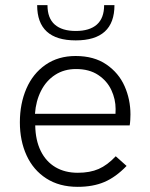

<svg xmlns="http://www.w3.org/2000/svg" viewBox="-20 -717 580 744"><path d="M57 -243Q57 -315 82.2 -373.5Q107.5 -432 156.5 -466Q205.5 -500 273 -500Q344.5 -500 392.2 -467.2Q440 -434.5 462.8 -383Q485.5 -331.5 485.5 -273.5Q485.5 -265 484.8 -252Q484 -239 482.5 -231H116.5Q117.5 -173.5 137.8 -132.2Q158 -91 194.8 -69.2Q231.5 -47.5 281.5 -47.5Q328.5 -47.5 362.2 -62.2Q396 -77 428.5 -111.5L470.5 -74Q428.5 -30.5 384.5 -11.8Q340.5 7 281 7Q210 7 159.5 -25.5Q109 -58 83 -114.8Q57 -171.5 57 -243ZM427.5 -276Q428 -282 428 -294.5Q428 -332.5 411.5 -368Q395 -403.5 360.5 -426.5Q326 -449.5 274.5 -449.5Q228.5 -449.5 193.8 -427Q159 -404.5 139 -365Q119 -325.5 115.5 -276ZM124 -697H164Q164 -646.5 192.2 -621.8Q220.5 -597 273.5 -597Q327.5 -597 355.5 -622Q383.5 -647 383.5 -697H423.5Q423.5 -560.5 273.5 -560.5Q124 -560.5 124 -697Z"/></svg>

Font: HK Grotesk Light
Style: Regular
Weight: 300
Designer: Alfredo Marco Pradil
Foundry: Hanken Design Co.
Version: Version 3.001